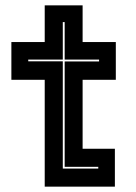

<svg xmlns="http://www.w3.org/2000/svg" viewBox="-20 -697 508 717"><path d="M147 0V-399H22.5V-540H147V-677H288.5V-540H412.5V-399H288.5V-141.5H409V0ZM214.5 -67.5H347V-74H221.5V-467.5H350V-474.5H221.5V-614.5H214.5V-474.5H85.5V-468H214.5Z"/></svg>

Font: Tourney Thin ExtraBold
Style: Regular
Weight: 800
Version: Version 1.015